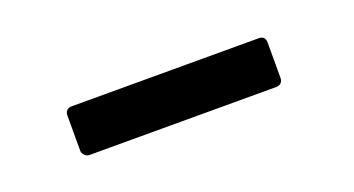

<svg xmlns="http://www.w3.org/2000/svg" viewBox="-24 -469 553 300"><g transform="rotate(-20 252.0 -319.5)"><path d="M81 -290V-349Q81 -354 84 -357Q87 -360 92 -360H403Q414 -360 414 -349V-290Q414 -285 411 -282Q408 -279 403 -279H92Q88 -279 84.5 -282.5Q81 -286 81 -290Z"/></g></svg>

Font: LINE Seed JP_TTF Regular
Style: Regular
Weight: 400
Designer: LINE & Fontrix & Fontworks
Version: Version 1.002